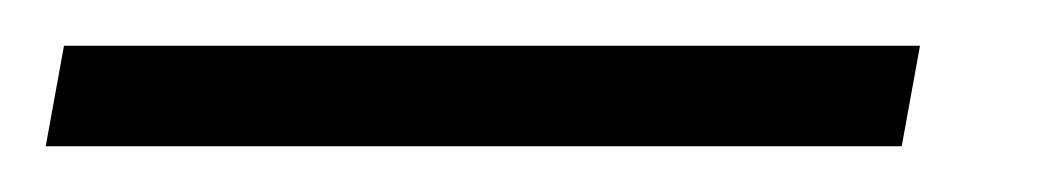

<svg xmlns="http://www.w3.org/2000/svg" viewBox="-68 4 462 84"><path d="M326.5 68H-48L-40 24H334.5Z"/></svg>

Font: Lucymar Sans
Style: Italic
Weight: 400
Italic angle: -10°
Foundry: The League of Moveable Type (original font) / Main changes by Cristiano Sobral with portions from Mirco Monsees
Version: Version 2.00;August 30, 2020;FontCreator 13.0.0.2681 64-bit